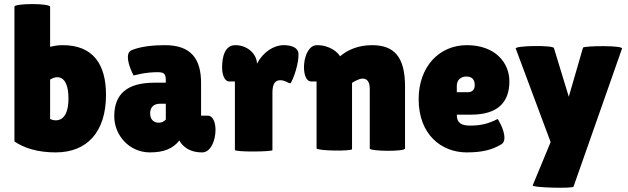

<svg xmlns="http://www.w3.org/2000/svg" viewBox="-20 -729 3047 931"><path d="M284 -510C253 -510 239 -505 223 -502V-696C223 -714 50 -713 50 -697V-43C97 -11 163 10 250 10C403 10 494 -90 494 -269C494 -418 431 -510 284 -510ZM312 -251C312 -143 258 -136 223 -152V-343C255 -364 312 -368 312 -251Z M955 -168V-326C955 -442 908 -510 780 -510C724 -510 660 -504 617 -485C604 -478 600 -467 600 -452C600 -433 607 -410 614 -393C618 -382 623 -372 628 -363L663 -371C684 -375 713 -379 742 -379C775 -379 784 -373 784 -338V-328H729C596 -328 534 -273 534 -165C534 -73 607 10 707 10C776 10 819 -9 850 -48C855 -37 863 -27 873 -19C890 -4 917 10 960 10C1003 10 1025 -50 1025 -99C1025 -136 1012 -168 989 -168ZM708 -179C708 -207 723 -226 756 -226H784V-149C774 -139 763 -134 750 -134C727 -134 708 -148 708 -179Z M1119 -2C1119 9 1301 7 1301 -1V-280C1301 -325 1316 -340 1339 -340C1362 -340 1379 -325 1387 -325C1388 -325 1390 -327 1392 -330C1413 -369 1435 -452 1425 -480C1416 -503 1384 -510 1355 -510C1307 -510 1255 -476 1226 -420C1226 -464 1183 -510 1121 -510C1069 -510 1057 -451 1057 -402C1057 -366 1069 -334 1092 -334H1119Z M1515 -10C1515 3 1687 5 1687 -6V-327C1692 -331 1698 -334 1704 -337C1715 -342 1726 -348 1738 -348C1761 -348 1773 -331 1773 -298V-9C1773 5 1944 7 1944 -9V-309C1944 -454 1891 -510 1784 -510C1717 -510 1665 -487 1629 -456C1619 -474 1581 -510 1517 -510C1444 -510 1434 -334 1489 -334H1515Z M2407 -27C2422 -34 2426 -47 2426 -62C2426 -100 2394 -153 2393 -152C2346 -128 2309 -120 2260 -120C2221 -120 2195 -130 2195 -173H2264C2395 -173 2450 -234 2450 -335C2450 -426 2380 -510 2244 -510C2108 -510 2010 -404 2010 -248C2010 -75 2122 10 2243 10C2319 10 2366 -3 2407 -27ZM2282 -316C2282 -293 2269 -282 2249 -282H2195V-313C2195 -344 2218 -358 2241 -358C2268 -358 2282 -344 2282 -316Z M2650 -40 2563 170C2559 181 2758 186 2761 176L2996 -493C3004 -510 2811 -507 2807 -498L2738 -260L2666 -496C2662 -511 2470 -508 2481 -493Z"/></svg>

Font: Lilita 2
Style: Regular
Weight: 400
Designer: Juan Montoreano
Foundry: Juan Montoreano
Version: Version 2.001